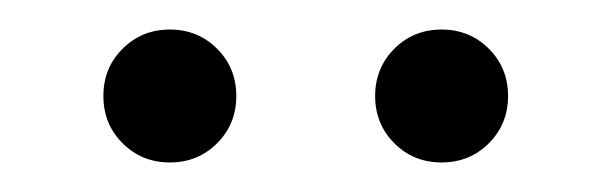

<svg xmlns="http://www.w3.org/2000/svg" viewBox="-20 -692 414 130"><path d="M95 -582Q76 -582 63 -595Q50 -608 50 -627Q50 -646 63 -659Q76 -672 95 -672Q114 -672 127 -659Q140 -646 140 -627Q140 -608 127 -595Q114 -582 95 -582ZM279 -582Q260 -582 247 -595Q234 -608 234 -627Q234 -646 247 -659Q260 -672 279 -672Q298 -672 311 -659Q324 -646 324 -627Q324 -608 311 -595Q298 -582 279 -582Z"/></svg>

Font: Zen Maru Gothic Light
Style: Regular
Weight: 300
Designer: Yoshimichi Ohira
Foundry: Positype
Version: Version 1.001